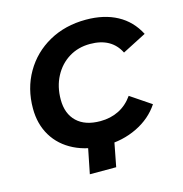

<svg xmlns="http://www.w3.org/2000/svg" viewBox="-99 -630 790 830"><g transform="rotate(-15 296.5 -215.0)"><path d="M38 -228Q38 -317 79 -388Q120 -459 192.5 -499.5Q265 -540 358 -540Q439 -540 497.5 -508.5Q556 -477 588 -415L481 -360Q444 -434 348 -434Q295 -434 253.5 -408.5Q212 -383 188 -337.5Q164 -292 164 -234Q164 -171 201 -135.5Q238 -100 306 -100Q352 -100 389 -118.5Q426 -137 452 -174L544 -112Q507 -56 442 -24.5Q377 7 300 7Q221 7 161.5 -22.5Q102 -52 70 -105Q38 -158 38 -228ZM320 110H202L229 -25H346Z"/></g></svg>

Font: Montserrat Alternates SemiBold
Style: Italic
Weight: 600
Italic angle: -11.3°
Designer: Julieta Ulanovsky
Foundry: Julieta Ulanovsky
Version: Version 7.200